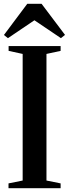

<svg xmlns="http://www.w3.org/2000/svg" viewBox="-20 -984 362 1004"><path d="M98.5 -40V-702L25 -718V-743H297V-718L223 -702V-40L297 -25V0H24.5V-25ZM21.5 -784.5 0.5 -801 122.5 -964H197.5L320 -801.5L298.5 -784.5L160 -878Z"/></svg>

Font: Merriweather 120pt SemiBold
Style: Regular
Weight: 600
Version: Version 2.100